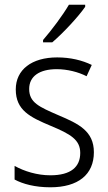

<svg xmlns="http://www.w3.org/2000/svg" viewBox="-20 -786 460 816"><path d="M342 -757V-766H273C246 -720 201 -660 163 -616V-606H202C248 -645 313 -715 342 -757ZM379 -139C379 -229 314 -260 229 -296C146 -332 104 -350 104 -408C104 -462 148 -492 221 -492C266 -492 313 -480 348 -462L370 -510C329 -530 279 -542 223 -542C115 -542 47 -490 47 -406C47 -317 108 -288 196 -251C280 -216 321 -192 321 -136C321 -77 282 -41 194 -41C138 -41 83 -58 42 -81V-23C77 -4 129 10 194 10C312 10 379 -44 379 -139Z"/></svg>

Font: Noto Sans Bengali SemiCondensed Light
Style: Regular
Weight: 300
Width: 4
Designer: Joana Ranito - Universal Thirst; Jelle Bosma - Monotype Design Team
Foundry: Universal Thirst ehf.
Version: Version 3.000